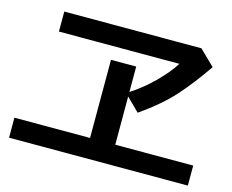

<svg xmlns="http://www.w3.org/2000/svg" viewBox="-91 -831 1076 890"><g transform="rotate(15 447.0 -386.5)"><path d="M18 -167H381V-542H502V-420Q560 -457 612.5 -509.5Q665 -562 692 -606H114V-702H772L845 -631Q784 -542 724.5 -475Q665 -408 564 -337L502 -398V-167H876V-71H18Z"/></g></svg>

Font: 카카오 큰글씨 ExtraBold
Style: Regular
Weight: 800
Designer: Park Young-rak; Lee Sang-min; Kim Jung-jin; Min Bon; Park Min-gyu;
Foundry: Kakao Corporation
Version: Version 2.003